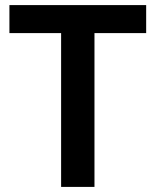

<svg xmlns="http://www.w3.org/2000/svg" viewBox="-20 -734 611 754"><path d="M351 0H220V-604H17V-714H554V-604H351Z"/></svg>

Font: Noto Sans Nag Mundari SemiBold
Style: Regular
Weight: 600
Version: Version 1.000